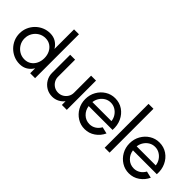

<svg xmlns="http://www.w3.org/2000/svg" viewBox="59 -1529 2321 2321"><g transform="rotate(45 1220.0 -368.5)"><path d="M462.5 -750H546.5V0H462.5V-85Q437 -41 394 -14Q351 13 293 13Q238.5 13 191 -7.5Q143.5 -28 107.2 -64.2Q71 -100.5 50.5 -148Q30 -195.5 30 -250Q30 -304.5 50.5 -352.2Q71 -400 107.2 -436.2Q143.5 -472.5 191 -493Q238.5 -513.5 293 -513.5Q351 -513.5 394 -486.5Q437 -459.5 462.5 -415.5ZM294 -68.5Q343.5 -68.5 379.8 -93Q416 -117.5 435.8 -158.8Q455.5 -200 455.5 -250Q455.5 -301 435.5 -342.2Q415.5 -383.5 379 -407.8Q342.5 -432 294 -432Q244.5 -432 204.2 -407.5Q164 -383 140 -341.8Q116 -300.5 116 -250Q116 -199 140.5 -157.8Q165 -116.5 205.2 -92.5Q245.5 -68.5 294 -68.5Z M646.5 -190V-500H730.5V-208.5Q730.5 -170.5 749 -139.5Q767.5 -108.5 798.5 -90.2Q829.5 -72 867.5 -72Q905 -72 936 -90.2Q967 -108.5 985.5 -139.5Q1004 -170.5 1004 -208.5V-500H1088L1088.5 0H1004.5L1004 -63.5Q977.5 -28.5 937 -7.8Q896.5 13 849.5 13Q793 13 747 -14.2Q701 -41.5 673.8 -87.5Q646.5 -133.5 646.5 -190Z M1403.5 13Q1334.5 13 1277.8 -22.5Q1221 -58 1187.2 -117.8Q1153.5 -177.5 1153.5 -250Q1153.5 -323 1187.2 -383Q1221 -443 1277.8 -478.5Q1334.5 -514 1403.5 -514Q1478.5 -514 1536.8 -474.5Q1595 -435 1626 -368Q1657 -301 1651 -219.5H1243Q1252 -156 1296.2 -113.8Q1340.5 -71.5 1403.5 -71Q1448.5 -71 1485 -94Q1521.5 -117 1544 -158L1629.5 -138Q1599.5 -71.5 1539 -29.2Q1478.5 13 1403.5 13ZM1240.5 -285.5H1566.5Q1562 -327.5 1539.2 -362.2Q1516.5 -397 1481 -418Q1445.5 -439 1403.5 -439Q1361 -439 1326.2 -418.5Q1291.5 -398 1268.8 -363.2Q1246 -328.5 1240.5 -285.5Z M1736 0V-750H1820V0Z M2160.5 13Q2091.5 13 2034.8 -22.5Q1978 -58 1944.2 -117.8Q1910.5 -177.5 1910.5 -250Q1910.5 -323 1944.2 -383Q1978 -443 2034.8 -478.5Q2091.5 -514 2160.5 -514Q2235.5 -514 2293.8 -474.5Q2352 -435 2383 -368Q2414 -301 2408 -219.5H2000Q2009 -156 2053.2 -113.8Q2097.5 -71.5 2160.5 -71Q2205.5 -71 2242 -94Q2278.5 -117 2301 -158L2386.5 -138Q2356.5 -71.5 2296 -29.2Q2235.5 13 2160.5 13ZM1997.5 -285.5H2323.5Q2319 -327.5 2296.2 -362.2Q2273.5 -397 2238 -418Q2202.5 -439 2160.5 -439Q2118 -439 2083.2 -418.5Q2048.5 -398 2025.8 -363.2Q2003 -328.5 1997.5 -285.5Z"/></g></svg>

Font: Urbanist Medium
Style: Regular
Weight: 500
Designer: Corey Hu
Foundry: Corey Hu
Version: Version 1.321; ttfautohint (v1.8.4.7-5d5b)